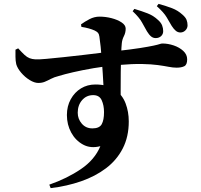

<svg xmlns="http://www.w3.org/2000/svg" viewBox="-20 -882 1040 993"><path d="M785 -685Q772 -685 761.5 -693.5Q751 -702 740 -720Q728 -741 714 -766.5Q700 -792 666 -824L675 -836Q712 -825 743 -813Q774 -801 797 -779Q813 -765 818.5 -750.5Q824 -736 824 -721Q824 -705 813 -695Q802 -685 785 -685ZM235 73Q327 41 398.5 -7.5Q470 -56 499 -126Q449 -113 410 -134Q371 -155 348.5 -196Q326 -237 326 -287Q326 -333 346 -369Q366 -405 399 -425Q432 -445 473 -445Q537 -445 575 -418Q613 -391 629.5 -347.5Q646 -304 646 -254Q646 -175 615 -114.5Q584 -54 528.5 -12Q473 30 399.5 55.5Q326 81 242 91ZM458 -218Q494 -218 506 -239.5Q518 -261 518 -302Q518 -337 506 -363.5Q494 -390 462 -390Q427 -390 404.5 -364Q382 -338 382 -299Q382 -267 403 -242.5Q424 -218 458 -218ZM178 -453Q158 -453 133.5 -468Q109 -483 89.5 -506Q70 -529 64 -550Q60 -568 60 -588.5Q60 -609 60 -625L74 -632Q94 -610 107 -598Q120 -586 133 -581Q146 -576 163 -575Q180 -574 219 -577.5Q258 -581 309.5 -586.5Q361 -592 412.5 -598Q464 -604 507.5 -609.5Q551 -615 574 -617Q657 -626 704 -633.5Q751 -641 774 -646Q797 -651 805.5 -654Q814 -657 820 -657Q849 -657 878.5 -647Q908 -637 928 -618.5Q948 -600 948 -575Q948 -547 933 -539.5Q918 -532 893 -532Q875 -532 852 -536.5Q829 -541 796 -545.5Q763 -550 714.5 -551Q666 -552 596 -546Q525 -540 464.5 -529.5Q404 -519 358.5 -508.5Q313 -498 284 -489Q260 -483 243 -474Q226 -465 211.5 -459Q197 -453 178 -453ZM516 -404Q516 -414 515 -440.5Q514 -467 511.5 -501.5Q509 -536 506.5 -572.5Q504 -609 500.5 -641Q497 -673 494 -693Q492 -706 487 -712Q482 -718 470 -724Q457 -730 439 -735Q421 -740 401 -743L399 -756Q418 -770 443 -783Q468 -796 495 -796Q526 -796 557 -788Q588 -780 609 -766Q630 -752 630 -734Q630 -713 621 -695.5Q612 -678 610 -659Q608 -641 606.5 -601Q605 -561 604.5 -510Q604 -459 604 -408Q604 -357 605 -318ZM913 -714Q900 -714 889.5 -722.5Q879 -731 868 -748Q857 -767 842 -792.5Q827 -818 791 -850L800 -862Q840 -851 870 -839.5Q900 -828 924 -806Q940 -792 945 -779Q950 -766 950 -751Q950 -736 939 -725Q928 -714 913 -714Z"/></svg>

Font: Noto Serif JP ExtraBold
Style: Regular
Weight: 800
Designer: Ryoko NISHIZUKA 西塚涼子 (kana & ideographs); Frank Grießhammer (Latin, Greek & Cyrillic); Wenlong ZHANG 张文龙 (bopomofo); San
Foundry: Adobe
Version: Version 2.003-H1;hotconv 1.1.1;makeotfexe 2.6.0